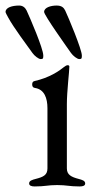

<svg xmlns="http://www.w3.org/2000/svg" viewBox="-81 -669 346 692"><path d="M66 -456C75 -456 75 -460 75 -469C75 -494 27 -605 15 -631C10 -641 2 -649 -12 -649C-37 -649 -61 -642 -61 -626C-61 -623 -57 -616 -51 -605C-32 -570 16 -506 36 -478C43 -468 58 -456 66 -456ZM205 -456C214 -456 214 -460 214 -469C214 -491 165 -608 154 -631C149 -641 142 -649 123 -649C102 -649 78 -642 78 -626C78 -614 163 -495 175 -478C182 -468 197 -456 205 -456ZM44 3C83 3 90 -2 125 -2C160 -2 168 3 206 3C219 3 226 0 226 -8C226 -18 214 -21 203 -24C176 -31 160 -39 160 -62V-294C160 -339 169 -413 169 -429C169 -432 167 -434 163 -434C159 -434 154 -431 149 -427C132 -413 97 -389 44 -377C38 -376 35 -372 35 -365C35 -357 38 -353 45 -352C79 -347 90 -315 90 -279V-62C90 -38 75 -31 47 -24C36 -21 24 -18 24 -8C24 0 32 3 44 3Z"/></svg>

Font: EB Garamond
Style: Regular
Weight: 400
Designer: Georg Duffner and Octavio Pardo
Foundry: Georg Duffner
Version: Version 1.000;PS 001.000;hotconv 1.0.88;makeotf.lib2.5.64775